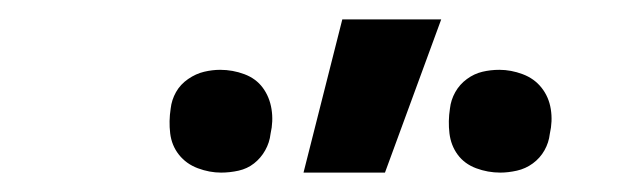

<svg xmlns="http://www.w3.org/2000/svg" viewBox="-20 -778 640 198"><path d="M496 -600Q483 -600 471 -604.5Q459 -609 452 -618.5Q445 -628 443.5 -640.5Q442 -653 444 -666Q445 -675 449.5 -683Q454 -691 461.5 -696.5Q469 -702 477.5 -704Q486 -706 495 -706Q507 -706 519 -701.5Q531 -697 538.5 -687.5Q546 -678 548 -665.5Q550 -653 547 -640Q546 -631 541.5 -623Q537 -615 529.5 -609.5Q522 -604 513 -602Q504 -600 496 -600ZM208 -600Q196 -600 184 -604.5Q172 -609 164.5 -618.5Q157 -628 155.5 -640.5Q154 -653 156 -666Q157 -675 161.5 -683Q166 -691 174 -696.5Q182 -702 190.5 -704Q199 -706 207 -706Q220 -706 232 -701.5Q244 -697 251 -687.5Q258 -678 260 -665.5Q262 -653 259 -640Q258 -631 253.5 -623Q249 -615 242 -609.5Q235 -604 226 -602Q217 -600 208 -600ZM293 -600 333 -758H435L377 -600Z"/></svg>

Font: Iosevka Semibold Extended
Style: Italic
Weight: 600
Width: 7
Italic angle: -9°
Monospace: yes
Designer: Belleve Invis
Foundry: Belleve Invis
Version: Version 32.5.0; ttfautohint (v1.8.4)